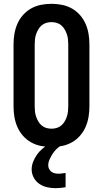

<svg xmlns="http://www.w3.org/2000/svg" viewBox="-20 -763 540 1007"><path d="M250 8Q222 8 194.5 2.5Q167 -3 143 -16.5Q119 -30 100.5 -51Q82 -72 71 -97.5Q60 -123 55.5 -150Q51 -177 51 -205V-530Q51 -558 55.5 -585Q60 -612 71 -637.5Q82 -663 100.5 -684Q119 -705 143 -718.5Q167 -732 194.5 -737.5Q222 -743 250 -743Q278 -743 305.5 -737.5Q333 -732 357 -718.5Q381 -705 399.5 -684Q418 -663 429 -637.5Q440 -612 444.5 -585Q449 -558 449 -530V-205Q449 -177 444.5 -150Q440 -123 429 -97.5Q418 -72 399.5 -51Q381 -30 357 -16.5Q333 -3 305.5 2.5Q278 8 250 8ZM250 -88Q264 -88 277.5 -92Q291 -96 301.5 -105Q312 -114 319 -126Q326 -138 330.5 -151Q335 -164 336.5 -177.5Q338 -191 338 -205V-530Q338 -544 336.5 -557.5Q335 -571 330.5 -584Q326 -597 319 -609Q312 -621 301.5 -630Q291 -639 277.5 -643Q264 -647 250 -647Q236 -647 222.5 -643Q209 -639 198.5 -630Q188 -621 181 -609Q174 -597 169.5 -584Q165 -571 163.5 -557.5Q162 -544 162 -530V-205Q162 -191 163.5 -177.5Q165 -164 169.5 -151Q174 -138 181 -126Q188 -114 198.5 -105Q209 -96 222.5 -92Q236 -88 250 -88ZM272 224Q249 224 227 219Q205 214 186.5 201.5Q168 189 157 168.5Q146 148 146 126Q146 105 154 85Q162 65 174 48Q186 31 202 17.5Q218 4 237 -7L238 -8H301V0Q287 8 275.5 19.5Q264 31 255.5 44.5Q247 58 240 73Q233 88 233 105Q233 114 237.5 123Q242 132 250 138Q258 144 268 146Q278 148 287 148Q297 148 306 146.5Q315 145 324 144V219Q311 221 298 222.5Q285 224 272 224Z"/></svg>

Font: Iosevka Algr
Style: Bold
Weight: 700
Monospace: yes
Designer: Belleve Invis
Foundry: Belleve Invis
Version: Version 26.0.2; ttfautohint (v1.8.3)